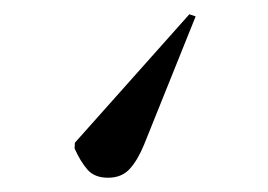

<svg xmlns="http://www.w3.org/2000/svg" viewBox="-20 -72 376 269"><path d="M245.3 -52 254.1 -49 181.7 131Q172.6 153 161.4 165Q150.3 177 131.3 177Q112.3 177 102.4 165.5Q92.5 154 84.5 136L84.9 128Z"/></svg>

Font: Literata 72pt Medium
Style: Italic
Weight: 500
Italic angle: -2°
Designer: Latin by Veronika Burian and Jose Scaglione. Greek by Irene Vlachou. Cyrillic by Vera Evstafieva
Foundry: TypeTogether
Version: Version 3.002